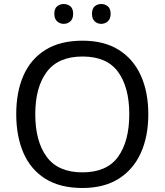

<svg xmlns="http://www.w3.org/2000/svg" viewBox="-20 -928 821 958"><path d="M720 -358Q720 -247 682.5 -164.5Q645 -82 572 -36Q499 10 391 10Q280 10 206.5 -36Q133 -82 97 -165Q61 -248 61 -359Q61 -469 97 -551Q133 -633 206.5 -679Q280 -725 392 -725Q499 -725 572 -679.5Q645 -634 682.5 -551.5Q720 -469 720 -358ZM156 -358Q156 -223 213 -145.5Q270 -68 391 -68Q513 -68 569 -145.5Q625 -223 625 -358Q625 -493 569 -569.5Q513 -646 392 -646Q271 -646 213.5 -569.5Q156 -493 156 -358ZM251 -859Q251 -885 265 -896.5Q279 -908 298 -908Q317 -908 331 -896.5Q345 -885 345 -859Q345 -834 331 -821.5Q317 -809 298 -809Q279 -809 265 -821.5Q251 -834 251 -859ZM439 -859Q439 -885 452.5 -896.5Q466 -908 485 -908Q504 -908 518 -896.5Q532 -885 532 -859Q532 -834 518 -821.5Q504 -809 485 -809Q466 -809 452.5 -821.5Q439 -834 439 -859Z"/></svg>

Font: Noto Sans Lao
Style: Regular
Weight: 400
Designer: Monotype Design Team
Foundry: Monotype Imaging Inc.
Version: Version 2.003; ttfautohint (v1.8.4.7-5d5b)